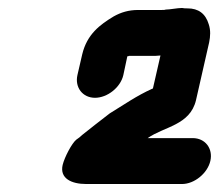

<svg xmlns="http://www.w3.org/2000/svg" viewBox="-20 -723 548 481"><path d="M289 -535 299 -582C300 -582 302 -582 303 -583H358C367 -583 375 -583 382 -584L363 -501H362C322 -483 291 -461 255 -439C231 -421 209 -403 186 -385C182 -381 177 -377 171 -373C160 -364 142 -330 137 -310C129 -276 159 -262 196 -262H436C467 -262 500 -289 507 -320C514 -351 494 -377 463 -377H350C391 -406 456 -409 471 -472L504 -617C507 -632 508 -647 503 -662C495 -689 477 -702 450 -702C445 -702 441 -702 436 -703C424 -703 406 -699 395 -699C393 -698 389 -698 384 -698H326C302 -698 283 -692 265 -682C230 -661 198 -637 186 -587L174 -535C167 -504 187 -478 218 -478C249 -478 282 -504 289 -535Z"/></svg>

Font: Electronic
Style: UltHvIt
Weight: 900
Version: Version 1.011